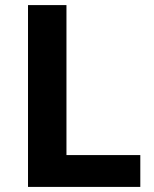

<svg xmlns="http://www.w3.org/2000/svg" viewBox="-20 -734 605 754"><path d="M90 0V-714H241V-125H531V0Z"/></svg>

Font: Noto IKEA Latin
Style: Bold
Weight: 700
Designer: Monotype Design Team
Foundry: Monotype Imaging Inc.
Version: Version 1.0